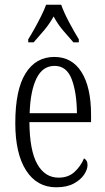

<svg xmlns="http://www.w3.org/2000/svg" viewBox="-20 -786 447 816"><path d="M219 10Q137 10 91 -61.5Q45 -133 45 -263Q45 -404 88.5 -474Q132 -544 211 -544Q286 -544 326.5 -479.5Q367 -415 367 -298V-267H105Q106 -146 138.5 -88.5Q171 -31 229 -31Q271 -31 297.5 -56Q324 -81 337 -113Q343 -110 347.5 -103Q352 -96 352 -85Q352 -66 337.5 -44Q323 -22 293.5 -6Q264 10 219 10ZM307 -305Q306 -394 284.5 -450Q263 -506 212 -506Q161 -506 135 -452.5Q109 -399 106 -305ZM100 -619Q112 -638 126.5 -664Q141 -690 154.5 -717Q168 -744 176 -766H240Q252 -732 274.5 -690Q297 -648 315 -619V-606H292Q268 -633 246.5 -658.5Q225 -684 208 -716Q190 -684 168.5 -658.5Q147 -633 123 -606H100Z"/></svg>

Font: Noto Serif Tamil ExtraCondensed Light
Style: Regular
Weight: 300
Width: 2
Designer: Indian Type Foundry, Tom Grace, and the Monotype Design Team
Foundry: Monotype Imaging Inc.
Version: Version 2.004; ttfautohint (v1.8.4.7-5d5b)